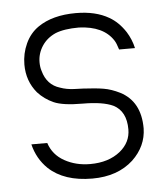

<svg xmlns="http://www.w3.org/2000/svg" viewBox="-43 -545 516 590"><g transform="rotate(-5 215.0 -250.5)"><path d="M219 5Q132 5 84 -40Q52 -71 41 -116H90Q102 -79 137 -59.5Q172 -40 216 -40Q273 -40 309 -69Q342 -96 342 -136Q342 -192 303 -212Q271 -227 209 -227Q148 -227 120 -239.5Q92 -252 72 -274Q41 -311 41 -362Q41 -396 55 -426.5Q69 -457 95 -475Q140 -506 212 -506Q273 -506 314 -482Q342 -466 363 -434Q378 -410 384 -383H335Q329 -403 323 -412Q293 -458 218 -461Q172 -461 145 -450Q118 -438 103 -415Q88 -392 88 -365Q88 -350 92 -338Q104 -294 144 -282Q163 -275 186.5 -274Q210 -273 214 -273Q253 -271 277 -267Q301 -263 327 -250Q389 -218 389 -135Q388 -80 345 -39Q297 5 219 5Z"/></g></svg>

Font: Sulphur Point Light
Style: Regular
Weight: 300
Designer: Noponies / Dale Sattler
Foundry: Noponies
Version: Version 1.000; ttfautohint (v1.8)